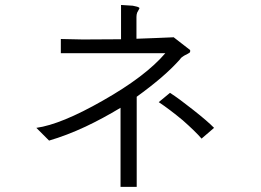

<svg xmlns="http://www.w3.org/2000/svg" viewBox="-20 -763 1040 766"><path d="M222.7 -607.4V-550.8H639.6Q560.5 -458 389.6 -361.3Q223.6 -266.6 125 -252.9L175.8 -202.1Q246.1 -222.7 321.3 -257.8Q389.6 -290 460.9 -333V-17.6H525.4V-377Q578.1 -415 624 -454.1Q667 -491.2 698.2 -526.4Q703.1 -534.2 711.9 -539.1Q715.8 -542 724.6 -545.9Q733.4 -550.8 736.3 -552.7Q740.2 -557.6 738.3 -563.5L672.9 -614.3Q638.7 -612.3 601.6 -611.3Q564.5 -609.4 524.4 -608.4V-695.3Q524.4 -705.1 527.3 -712.9Q529.3 -716.8 533.2 -723.6Q538.1 -730.5 535.2 -732.4Q531.2 -736.3 509.8 -740.2L462.9 -743.2V-606.4Q382.8 -605.5 310.5 -605.5Q245.1 -606.4 222.7 -607.4ZM658.2 -392.6 613.3 -355.5Q656.2 -327.1 709 -283.2Q758.8 -239.3 784.2 -210L834 -252.9Q809.6 -278.3 750 -325.2Q693.4 -370.1 658.2 -392.6Z"/></svg>

Font: DotumChe
Style: Regular
Weight: 400
Monospace: yes
Version: Version 2.21